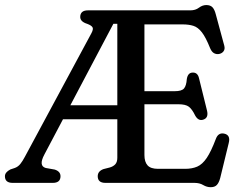

<svg xmlns="http://www.w3.org/2000/svg" viewBox="-24 -742 990 779"><path d="M452 -102V-258H231.5L156 -115Q131.5 -69 161.5 -60.5L198 -54Q221.5 -46.5 221.5 -27Q221.5 0 190 0H27.5Q-4 0 -4 -27Q-4 -43 18 -54.5L36 -60.5Q49.5 -65.5 58.5 -76.8Q67.5 -88 77 -106L346.5 -606.5Q356 -624 351.2 -631.5Q346.5 -639 330.5 -645Q301.5 -654 301.5 -673Q301.5 -700 333 -700H748.5Q769 -700 783.2 -710.8Q797.5 -721.5 813 -721.5Q829.5 -721.5 838 -712.5Q846.5 -703.5 851.5 -684L886 -556.5Q889.5 -543 883.2 -534.2Q877 -525.5 865 -523Q854.5 -521 844.8 -526Q835 -531 828.5 -546.5Q811 -590.5 795 -611Q779 -631.5 760.5 -637.2Q742 -643 717.5 -643H562V-372H685Q713 -372 722.5 -383Q732 -394 734 -421.5Q738 -446.5 756.5 -447.5Q778 -449 783.5 -424.5L816 -293Q823 -263.5 800.5 -256.5Q781 -250 768 -273Q755.5 -299 742.2 -309Q729 -319 700 -319H562V-113Q562 -85 574.8 -71Q587.5 -57 617 -57H727Q755.5 -57 776.2 -66Q797 -75 814.8 -101.2Q832.5 -127.5 852 -179Q861.5 -204.5 885 -200Q912.5 -194.5 904 -161.5L869.5 -20Q864.5 -1 856 8.2Q847.5 17.5 831 17.5Q815 17.5 800.5 8.8Q786 0 765 0H404Q372.5 0 372.5 -27Q372.5 -47.5 396 -56L421.5 -62.5Q435.5 -66.5 443.8 -75.5Q452 -84.5 452 -102ZM436 -645.5 261.5 -315H452V-645.5Z"/></svg>

Font: Fraunces 72pt SuperSoft
Style: Regular
Weight: 400
Version: Version 1.000;[b76b70a41]